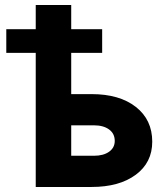

<svg xmlns="http://www.w3.org/2000/svg" viewBox="-20 -743 640 763"><path d="M122 0V-533H5V-627H122V-723H263V-627H386V-533H263V-369H344Q455 -369 520 -318Q585 -267 585 -180Q585 -97 519.5 -48.5Q454 0 344 0ZM263 -124H353Q391 -124 413.5 -140Q436 -156 436 -183Q436 -212 413.5 -228.5Q391 -245 353 -245H263Z"/></svg>

Font: Geist Mono UltraBlack
Style: Regular
Weight: 900
Monospace: yes
Designer: Basement.studio, Andrés Briganti, Mateo Zaragoza
Foundry: Basement.studio, Vercel, Andrés Briganti, Guido Ferreyra, Mateo Zaragoza
Version: Version 1.400; ttfautohint (v1.8.4.7-5d5b)